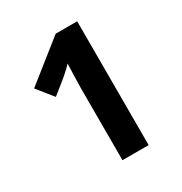

<svg xmlns="http://www.w3.org/2000/svg" viewBox="-168 -836 907 959"><g transform="rotate(-30 286.0 -357.0)"><path d="M413 0H262V-413Q262 -439 263.5 -481Q265 -523 266 -555Q261 -549 244.5 -533.5Q228 -518 214 -506L132 -440L59 -531L289 -714H413Z"/></g></svg>

Font: Noto Sans Kawi
Style: Bold
Weight: 700
Designer: Fadhl Haqq
Version: Version 1.000